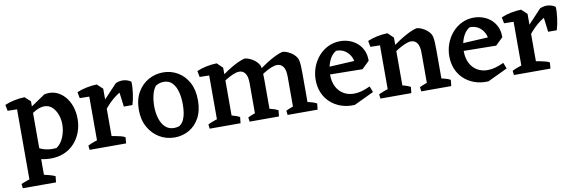

<svg xmlns="http://www.w3.org/2000/svg" viewBox="-50 -888 4455 1487"><g transform="rotate(-10 2177.0 -144.5)"><path d="M288 14Q248 14 203.5 3.5Q159 -7 116 -26L169 -111Q183 -97 208.5 -82.5Q234 -68 269.5 -61Q305 -54 346 -59Q382 -84 401.5 -132Q421 -180 421 -231Q421 -273 407 -310Q393 -347 368 -370Q343 -393 308 -393Q276 -393 241.5 -374.5Q207 -356 172 -332L163 -375L324 -484Q374 -495 414.5 -479.5Q455 -464 484.5 -430.5Q514 -397 529.5 -351.5Q545 -306 545 -254Q545 -198 527 -149.5Q509 -101 475.5 -64Q442 -27 394.5 -6.5Q347 14 288 14ZM34 203 30 169Q52 159 83.5 148.5Q115 138 137 131L124 203ZM184 203 193 124Q221 130 250 137.5Q279 145 300 155L295 203ZM96 203V-447L169 -489L213 -449V203ZM22 -408 13 -456Q47 -471 89 -479.5Q131 -488 170 -489L180 -458L123 -406Z M664 0V-447L737 -489L781 -448V0ZM744 -234 723 -302 885 -474Q919 -488 950 -484.5Q981 -481 1005 -464Q1007 -445 1005.5 -422Q1004 -399 1001 -375Q998 -351 993 -327.5Q988 -304 982 -284H914L900 -396Q875 -382 847.5 -359Q820 -336 793 -305Q766 -274 744 -234ZM589 -408 580 -456Q614 -471 656 -479.5Q698 -488 737 -489L745 -449L690 -406ZM595 0 591 -34Q612 -45 643.5 -56Q675 -67 697 -72L685 0ZM755 0 764 -77Q782 -76 805.5 -71.5Q829 -67 851 -61.5Q873 -56 886 -48L882 0Z M1261 20Q1197 20 1143.5 -11.5Q1090 -43 1057 -101Q1024 -159 1024 -238Q1024 -319 1057 -376Q1090 -433 1143.5 -462.5Q1197 -492 1258 -492Q1321 -492 1373 -461.5Q1425 -431 1456.5 -373.5Q1488 -316 1488 -233Q1488 -150 1456.5 -93.5Q1425 -37 1373.5 -8.5Q1322 20 1261 20ZM1270 -53Q1290 -53 1311 -60Q1335 -76 1347 -103Q1359 -130 1363 -161.5Q1367 -193 1367 -222Q1367 -275 1355.5 -319.5Q1344 -364 1318.5 -391.5Q1293 -419 1251 -419Q1232 -419 1215 -413.5Q1198 -408 1187 -400Q1165 -373 1155.5 -331Q1146 -289 1146 -245Q1146 -195 1159 -151Q1172 -107 1199.5 -80Q1227 -53 1270 -53Z M1607 0V-447L1680 -489L1724 -447V0ZM1905 0V-292Q1905 -348 1886.5 -372Q1868 -396 1840 -395Q1819 -395 1792 -383.5Q1765 -372 1737 -355Q1709 -338 1685 -320L1671 -356Q1716 -392 1760 -420.5Q1804 -449 1841 -466.5Q1878 -484 1902 -488Q1921 -486 1941.5 -476.5Q1962 -467 1980 -452.5Q1998 -438 2009 -419Q2014 -410 2016.5 -396Q2019 -382 2020.5 -359Q2022 -336 2022 -299V0ZM2204 0V-292Q2204 -348 2185 -372Q2166 -396 2138 -395Q2117 -395 2090 -383.5Q2063 -372 2035 -355Q2007 -338 1983 -320L1970 -356Q2015 -392 2059 -420.5Q2103 -449 2139.5 -466.5Q2176 -484 2200 -488Q2220 -486 2240.5 -476.5Q2261 -467 2279 -452.5Q2297 -438 2307 -419Q2312 -410 2315 -396Q2318 -382 2319.5 -359Q2321 -336 2321 -299V0ZM1532 -408 1523 -456Q1557 -471 1599 -479.5Q1641 -488 1680 -489L1688 -449L1633 -406ZM1539 0 1535 -34Q1557 -45 1588.5 -56Q1620 -67 1642 -72L1629 0ZM1672 0 1681 -79Q1708 -75 1737 -67.5Q1766 -60 1787 -48L1782 0ZM1853 0 1849 -34Q1871 -45 1902.5 -56Q1934 -67 1956 -72L1943 0ZM1970 0 1979 -79Q2007 -75 2037.5 -67.5Q2068 -60 2089 -48L2084 0ZM2152 0 2148 -34Q2170 -45 2201.5 -56Q2233 -67 2255 -72L2242 0ZM2270 0 2279 -79Q2307 -75 2339.5 -67.5Q2372 -60 2393 -48L2388 0Z M2678 14Q2617 17 2568 -1Q2519 -19 2484 -52.5Q2449 -86 2431 -131Q2413 -176 2413 -229Q2413 -282 2431 -329.5Q2449 -377 2481 -413.5Q2513 -450 2556.5 -471Q2600 -492 2651 -492Q2689 -492 2724 -479.5Q2759 -467 2786 -443Q2813 -419 2828.5 -384Q2844 -349 2843 -304L2734 -276Q2739 -317 2723.5 -351Q2708 -385 2678 -405Q2648 -425 2608 -424Q2580 -408 2563 -379Q2546 -350 2538 -316Q2530 -282 2530 -250Q2530 -193 2551 -153.5Q2572 -114 2607.5 -93.5Q2643 -73 2688 -73Q2719 -73 2750 -82Q2781 -91 2816 -107L2834 -60ZM2785 -248 2509 -252 2505 -310 2808 -326 2843 -304Z M2950 0V-447L3023 -489L3067 -447V0ZM3257 0V-292Q3257 -348 3238.5 -372Q3220 -396 3191 -395Q3171 -395 3144 -383.5Q3117 -372 3089 -355Q3061 -338 3037 -320L3023 -356Q3068 -392 3112 -420.5Q3156 -449 3193 -466.5Q3230 -484 3254 -488Q3273 -486 3293.5 -476.5Q3314 -467 3332 -452.5Q3350 -438 3360 -419Q3365 -410 3368 -396Q3371 -382 3372.5 -359Q3374 -336 3374 -299V0ZM2875 -408 2866 -456Q2900 -471 2942 -479.5Q2984 -488 3023 -489L3031 -449L2976 -406ZM2882 0 2878 -34Q2900 -45 2931.5 -56Q2963 -67 2985 -72L2972 0ZM3015 0 3024 -79Q3051 -75 3080 -67.5Q3109 -60 3130 -48L3125 0ZM3203 0 3199 -34Q3221 -45 3252.5 -56Q3284 -67 3306 -72L3293 0ZM3322 0 3331 -79Q3359 -75 3391.5 -67.5Q3424 -60 3444 -48L3439 0Z M3729 14Q3668 17 3619 -1Q3570 -19 3535 -52.5Q3500 -86 3482 -131Q3464 -176 3464 -229Q3464 -282 3482 -329.5Q3500 -377 3532 -413.5Q3564 -450 3607.5 -471Q3651 -492 3702 -492Q3740 -492 3775 -479.5Q3810 -467 3837 -443Q3864 -419 3879.5 -384Q3895 -349 3894 -304L3785 -276Q3790 -317 3774.5 -351Q3759 -385 3729 -405Q3699 -425 3659 -424Q3631 -408 3614 -379Q3597 -350 3589 -316Q3581 -282 3581 -250Q3581 -193 3602 -153.5Q3623 -114 3658.5 -93.5Q3694 -73 3739 -73Q3770 -73 3801 -82Q3832 -91 3867 -107L3885 -60ZM3836 -248 3560 -252 3556 -310 3859 -326 3894 -304Z M4001 0V-447L4074 -489L4118 -448V0ZM4081 -234 4060 -302 4222 -474Q4256 -488 4287 -484.5Q4318 -481 4342 -464Q4344 -445 4342.5 -422Q4341 -399 4338 -375Q4335 -351 4330 -327.5Q4325 -304 4319 -284H4251L4237 -396Q4212 -382 4184.5 -359Q4157 -336 4130 -305Q4103 -274 4081 -234ZM3926 -408 3917 -456Q3951 -471 3993 -479.5Q4035 -488 4074 -489L4082 -449L4027 -406ZM3932 0 3928 -34Q3949 -45 3980.5 -56Q4012 -67 4034 -72L4022 0ZM4092 0 4101 -77Q4119 -76 4142.5 -71.5Q4166 -67 4188 -61.5Q4210 -56 4223 -48L4219 0Z"/></g></svg>

Font: Eczar Medium
Style: Regular
Weight: 500
Designer: Vaibhav Singh
Foundry: Rosetta Type Foundry
Version: Version 2.000